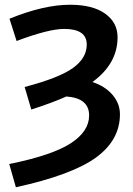

<svg xmlns="http://www.w3.org/2000/svg" viewBox="-20 -550 560 810"><path d="M19 142Q201 105 278.5 54.5Q356 4 356 -63Q356 -136 260 -143Q200 -116 112 -88L84 -183Q229 -221 287.5 -263Q346 -305 346 -362Q346 -428 251 -428Q185 -428 50 -377L20 -471Q165 -530 275 -530Q371 -530 423.5 -492.5Q476 -455 476 -393Q476 -281 370 -204Q424 -186 455 -149.5Q486 -113 486 -68Q486 41 385 114.5Q284 188 47 240Z"/></svg>

Font: M PLUS 1p
Style: Bold
Weight: 700
Version: Version 1.062